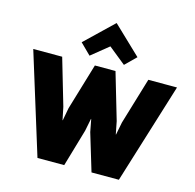

<svg xmlns="http://www.w3.org/2000/svg" viewBox="-156 -1333 1518 1493"><g transform="rotate(15 603.5 -586.0)"><path d="M951.2 -810.1H1182.1L931.2 0H710.9L620.1 -300.8L601.1 -400.9H599.1L579.1 -300.8L491.2 0H275.9L24.9 -810.1H257.8L367.2 -436L388.2 -334H390.1L409.2 -436L521 -810.1H687L796.9 -436L816.9 -334H818.8L838.9 -436ZM600.1 -1171.9 824.2 -958 737.8 -873 599.1 -984.9 460.9 -873 375 -958 598.1 -1171.9Z"/></g></svg>

Font: Sinkin Sans 900 X Black
Style: Regular
Weight: 950
Designer: Keith Bates
Foundry: K-Type
Version: Sinkin Sans (version 1.0)  by Keith Bates   •   © 2014   www